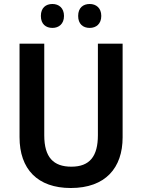

<svg xmlns="http://www.w3.org/2000/svg" viewBox="-20 -933 713 963"><path d="M185 -853C185 -812 210 -793 243 -793C275 -793 301 -813 301 -853C301 -893 275 -913 243 -913C210 -913 185 -894 185 -853ZM372 -853C372 -813 396 -793 430 -793C462 -793 488 -813 488 -853C488 -893 462 -913 430 -913C397 -913 372 -894 372 -853ZM595 -244V-714H471V-255C471 -149 430 -97 338 -97C248 -97 202 -144 202 -254V-714H78V-245C78 -85 168 10 335 10C509 10 595 -91 595 -244Z"/></svg>

Font: Noto Sans Devanagari UI SemiCondensed SemiBold
Style: Regular
Weight: 600
Width: 4
Designer: Jelle Bosma - Monotype Design Team
Foundry: Monotype Imaging Inc.
Version: Version 2.004